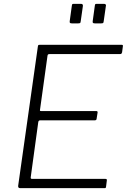

<svg xmlns="http://www.w3.org/2000/svg" viewBox="-20 -974 656 994"><path d="M176 -733Q177 -739 178.5 -740.5Q180 -742 186 -742H611Q618 -742 616 -733L612 -703Q611 -699 609 -696.5Q607 -694 601 -694H237Q232 -694 229.5 -692.5Q227 -691 226 -686L187 -405Q186 -402 187.5 -400.5Q189 -399 193 -399H479Q483 -399 484.5 -396.5Q486 -394 485 -390L480 -358Q479 -351 470 -351H188Q179 -351 178 -341L139 -56Q138 -48 145 -48H524Q530 -48 532 -46Q534 -44 533 -39L529 -7Q528 -2 527 -1Q526 0 521 0H84Q73 0 74 -12L176 -733ZM409 -942 398 -865Q397 -857 395 -855Q393 -853 384 -853H352Q344 -853 342 -856Q340 -859 341 -865L352 -945Q353 -951 354.5 -952.5Q356 -954 361 -954H400Q405 -954 407.5 -951Q410 -948 409 -942ZM528 -942 517 -865Q516 -857 514 -855Q512 -853 503 -853H471Q463 -853 461 -856Q459 -859 460 -865L471 -945Q472 -951 473.5 -952.5Q475 -954 480 -954H519Q524 -954 527 -951Q530 -948 528 -942Z"/></svg>

Font: Libre Franklin ExtraLight
Style: Italic
Weight: 250
Italic angle: -8°
Designer: Pablo Impallari, Rodrigo Fuenzalida, Nhung Nguyen
Foundry: Impallari Type
Version: Version 3.000